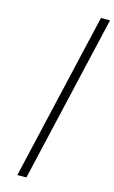

<svg xmlns="http://www.w3.org/2000/svg" viewBox="-154 -852 694 1167"><g transform="rotate(15 192.5 -269.0)"><path d="M141 258 385 -796H328L84 258Z"/></g></svg>

Font: Perun Medium Italic
Style: Regular
Weight: 500
Italic angle: -12°
Foundry: Copyright (c) Stefan Peev, Context Ltd, 2016
Version: Version 1.026